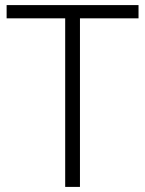

<svg xmlns="http://www.w3.org/2000/svg" viewBox="-20 -734 570 754"><path d="M294 0H236V-662H6V-714H524V-662H294Z"/></svg>

Font: BC Sans Light
Style: Regular
Weight: 300
Designer: Monotype Design Team
Foundry: Monotype Imaging Inc.
Version: Version 2.000;GOOG;noto-source:20170915:90ef993387c0